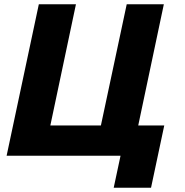

<svg xmlns="http://www.w3.org/2000/svg" viewBox="-20 -730 865 900"><path d="M513 150H688L750 -142H628L748 -710H574L453 -142H216L336 -710H162L11 0H545Z"/></svg>

Font: Geist ExtraBold
Style: Italic
Weight: 800
Italic angle: -12°
Designer: Basement.studio, Andrés Briganti, Mateo Zaragoza
Foundry: Basement.studio, Vercel, Andrés Briganti, Guido Ferreyra, Mateo Zaragoza
Version: Version 1.500